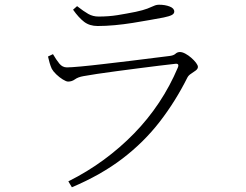

<svg xmlns="http://www.w3.org/2000/svg" viewBox="-20 -751 1040 812"><path d="M269 16Q349 -24 418.5 -75Q488 -126 547 -186.5Q606 -247 652.5 -317Q699 -387 732 -465Q740 -484 720 -481Q692 -478 651.5 -473Q611 -468 564.5 -462Q518 -456 473 -450Q428 -444 391 -438.5Q354 -433 333 -429Q310 -425 297 -415.5Q284 -406 268 -406Q260 -406 245.5 -415Q231 -424 218 -436.5Q205 -449 199 -460Q194 -471 190 -484.5Q186 -498 183 -512L204 -522Q218 -498 231 -482Q244 -466 263 -466Q280 -466 323 -470Q366 -474 420.5 -480.5Q475 -487 530.5 -493.5Q586 -500 630.5 -506Q675 -512 695 -514Q714 -516 722 -523.5Q730 -531 741 -531Q751 -531 764 -524Q777 -517 789 -506.5Q801 -496 809 -485.5Q817 -475 817 -468Q817 -460 808 -453Q799 -446 788.5 -439.5Q778 -433 773 -424Q722 -322 655 -235.5Q588 -149 497.5 -80Q407 -11 284 41ZM393 -641Q359 -641 336 -658.5Q313 -676 289 -710L306 -725Q334 -703 353.5 -692Q373 -681 397 -681Q440 -681 477 -687Q514 -693 554 -701Q586 -708 603 -714.5Q620 -721 630.5 -726Q641 -731 653 -731Q678 -731 697.5 -723.5Q717 -716 717 -702Q717 -693 706.5 -687.5Q696 -682 672 -677Q645 -672 611.5 -666Q578 -660 540.5 -654Q503 -648 465 -644.5Q427 -641 393 -641Z"/></svg>

Font: Noto Serif SC ExtraLight
Style: Regular
Weight: 200
Designer: Ryoko NISHIZUKA 西塚涼子 (kana & ideographs); Frank Grießhammer (Latin, Greek & Cyrillic); Wenlong ZHANG 张文龙 (bopomofo); San
Foundry: Adobe
Version: Version 2.002-H1;hotconv 1.1.0;makeotfexe 2.6.0